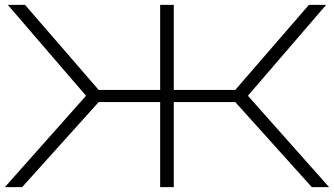

<svg xmlns="http://www.w3.org/2000/svg" viewBox="-20 -770 1374 790"><path d="M639 0V-350H386L71 0H0L334 -376L12 -750H83L386 -400H639V-750H695V-400H948L1251 -750H1322L1000 -376L1334 0H1263L948 -350H695V0Z"/></svg>

Font: Bounded
Style: Regular
Weight: 200
Designer: Vlad Churkin
Version: Version 1.0